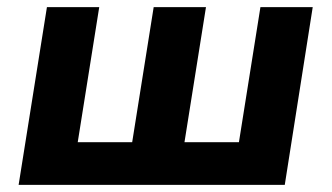

<svg xmlns="http://www.w3.org/2000/svg" viewBox="-20 -516 926 536"><path d="M32 0 111 -496H257L197 -119H349L409 -496H555L495 -119H647L707 -496H853L775 0Z"/></svg>

Font: Nunito Sans 10pt ExtraBold
Style: Italic
Weight: 800
Italic angle: -9°
Designer: Vernon Adams
Foundry: Vernon Adams
Version: Version 3.101;gftools[0.9.27]